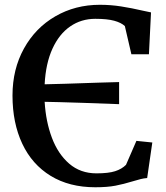

<svg xmlns="http://www.w3.org/2000/svg" viewBox="-20 -771 695 802"><path d="M382.8 -46.9Q433.1 -46.9 460.9 -55.9Q488.8 -64.9 506.3 -82.5L549.8 -182.6L616.2 -175.8L594.7 -27.3Q581.1 -26.4 567.4 -22.9Q553.7 -19.5 534.7 -13.7Q496.6 -2 462.4 4.6Q428.2 11.2 377.9 11.2Q269.5 11.2 191.7 -36.4Q113.8 -84 73 -170.7Q32.2 -257.3 32.2 -372.1Q32.2 -481.9 80.1 -568.4Q127.9 -654.8 211.2 -702.9Q294.4 -751 397 -751Q442.9 -751 486.3 -744.1Q529.8 -737.3 578.1 -726.1Q599.6 -721.2 610.8 -719.2L602.1 -544.4H528.8L501.5 -662.1Q486.3 -676.3 457.3 -684.3Q428.2 -692.4 377.9 -692.4Q319.3 -692.4 273.2 -660.6Q227.1 -628.9 199 -567.4Q170.9 -505.9 166.5 -418.9Q227.5 -419.9 392.1 -425.8L477.5 -428.2V-335.9Q447.8 -337.4 328.9 -341.3Q210 -345.2 166.5 -345.7Q171.4 -263.2 196.8 -195.6Q222.2 -127.9 269 -87.4Q315.9 -46.9 382.8 -46.9Z"/></svg>

Font: Merriweather
Style: Regular
Weight: 400
Designer: Eben Sorkin
Foundry: Eben Sorkin
Version: Version 1.584; ttfautohint (v1.6)